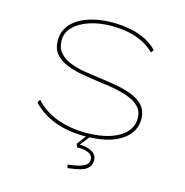

<svg xmlns="http://www.w3.org/2000/svg" viewBox="-131 -832 1140 1181"><g transform="rotate(15 439.0 -241.5)"><path d="M457 10Q384 10 322.5 -4Q261 -18 210.5 -46Q160 -74 121 -115L133 -136Q187 -75 270 -43.5Q353 -12 457 -12Q545 -12 609.5 -33Q674 -54 709 -93Q744 -132 742 -184Q742 -220 722.5 -244.5Q703 -269 670.5 -285Q638 -301 598.5 -311Q559 -321 520 -327Q481 -333 448 -337Q396 -344 342 -353.5Q288 -363 243 -381.5Q198 -400 170.5 -432.5Q143 -465 143 -518Q143 -563 165.5 -599Q188 -635 228.5 -659.5Q269 -684 323 -697Q377 -710 440 -710Q504 -710 558 -699Q612 -688 655 -666Q698 -644 729 -611L716 -593Q684 -625 642.5 -646Q601 -667 550.5 -677.5Q500 -688 440 -688Q365 -688 302.5 -667.5Q240 -647 203 -610.5Q166 -574 166 -524Q166 -475 192.5 -445Q219 -415 261.5 -398.5Q304 -382 353.5 -374Q403 -366 449 -360Q502 -353 557 -343.5Q612 -334 659.5 -316Q707 -298 736 -265.5Q765 -233 765 -180Q765 -124 729 -81Q693 -38 624 -14Q555 10 457 10ZM404 227 399 206Q434 202 463.5 195Q493 188 511 175.5Q529 163 529 141Q529 124 519 112.5Q509 101 486.5 94.5Q464 88 428 88L420 68L471 0H493L440 68Q487 68 518.5 86Q550 104 550 139Q550 167 536 183Q522 199 500 207.5Q478 216 452.5 220Q427 224 404 227Z"/></g></svg>

Font: Lexend Zetta Thin
Style: Regular
Weight: 250
Version: Version 1.007